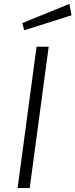

<svg xmlns="http://www.w3.org/2000/svg" viewBox="-20 -962 386 982"><path d="M335 -942 94 -844 104 -807 346 -884ZM167 -723 70 0H132L229 -723Z"/></svg>

Font: United Sans ExtraLight
Style: Italic
Weight: 200
Italic angle: -8°
Designer: Pablo Impallari, Rodrigo Fuenzalida (Modified by Dan O. Williams)
Version: Version 1.000;PS 001.000;hotconv 1.0.88;makeotf.lib2.5.64775